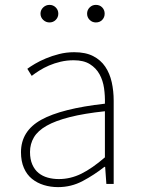

<svg xmlns="http://www.w3.org/2000/svg" viewBox="-20 -754 576 787"><path d="M183 -662Q198 -662 208.5 -672.5Q219 -683 219 -698Q219 -713 208.5 -723.5Q198 -734 183 -734Q168 -734 157 -723.5Q146 -713 146 -698Q146 -683 157 -672.5Q168 -662 183 -662ZM373 -662Q389 -662 399 -672.5Q409 -683 409 -698Q409 -713 399 -723.5Q389 -734 373 -734Q358 -734 347.5 -723.5Q337 -713 337 -698Q337 -683 347.5 -672.5Q358 -662 373 -662ZM218 13Q272 13 319 -12Q366 -37 408 -70H411L416 0H446V-341Q446 -381 438 -417Q430 -453 411.5 -480.5Q393 -508 362 -524Q331 -540 284 -540Q252 -540 222.5 -532.5Q193 -525 168 -514.5Q143 -504 123.5 -492.5Q104 -481 92 -472L110 -443Q123 -453 141 -464.5Q159 -476 181 -485.5Q203 -495 228.5 -501Q254 -507 282 -507Q323 -507 348.5 -491Q374 -475 388 -449.5Q402 -424 406.5 -392.5Q411 -361 410 -329Q232 -309 149 -263Q66 -217 66 -130Q66 -93 78 -65.5Q90 -38 111 -21Q132 -4 159.5 4.5Q187 13 218 13ZM221 -20Q197 -20 175.5 -26Q154 -32 138 -45Q122 -58 112.5 -79.5Q103 -101 103 -131Q103 -164 119 -191Q135 -218 171 -238.5Q207 -259 266 -274Q325 -289 410 -298V-109Q358 -64 313.5 -42Q269 -20 221 -20Z"/></svg>

Font: Spoqa Han Sans Neo Thin
Style: Regular
Weight: 100
Designer: [Spoqa Han Sans Neo] Dong-huui Kim  Younghwa Kang  Yujin Lee  [Noto Sans] Ryoko NISHIZUKA  (kana & ideographs); Paul D. 
Foundry: Spoqa (http://www.spoqa-han-sans.com)
Version: Version 1.100;hotconv 1.0.109;makeotfexe 2.5.65596